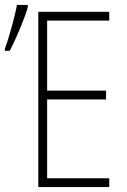

<svg xmlns="http://www.w3.org/2000/svg" viewBox="-71 -762 516 782"><path d="M-51 -555H-31C-4 -608 29 -686 42 -732V-742H-2C-9 -701 -34 -609 -51 -564ZM85 0H374V-36H121V-357H361V-393H121V-678H374V-714H85Z"/></svg>

Font: Kathrein 37 Thin Condensed
Style: Regular
Weight: 250
Width: 3
Designer: Lazydogs Typefoundry, based on Open Sans by Ascender Corporation
Foundry: Lazydogs Typefoundry
Version: Version 1.003;PS 001.003;hotconv 1.0.88;makeotf.lib2.5.64775